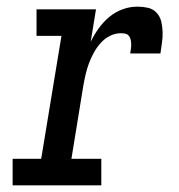

<svg xmlns="http://www.w3.org/2000/svg" viewBox="-20 -558 540 578"><path d="M18 0V-80H104L165 -450H90V-530H269L253 -432Q263 -453 277 -472.5Q291 -492 309 -507Q327 -522 349 -530Q371 -538 394 -538Q410 -538 425.5 -534.5Q441 -531 451.5 -519.5Q462 -508 465.5 -493Q469 -478 469.5 -461.5Q470 -445 467.5 -429Q465 -413 463 -397H372Q373 -404 374 -410.5Q375 -417 375 -424Q375 -431 373.5 -438Q372 -445 368 -450Q364 -455 357.5 -456.5Q351 -458 344 -458Q327 -458 311 -450Q295 -442 283 -428.5Q271 -415 262.5 -399.5Q254 -384 248 -368Q242 -352 238 -335Q234 -318 231 -301L195 -80H285V0Z"/></svg>

Font: Iosevka Curly Slab MdObl
Style: Regular
Weight: 500
Italic angle: -9°
Monospace: yes
Designer: Belleve Invis
Foundry: Belleve Invis
Version: Version 11.0.0; ttfautohint (v1.8.3)